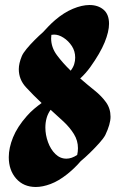

<svg xmlns="http://www.w3.org/2000/svg" viewBox="-20 -734 501 766"><path d="M248 -39Q214 -12 182 0Q150 12 123 12Q74 12 44.5 -21.5Q15 -55 15 -107Q15 -144 32 -186Q49 -228 87 -271Q101 -287 116.5 -300Q132 -313 146 -323Q112 -355 83.5 -386Q55 -417 55 -458Q55 -481 67 -510Q72 -522 86 -539Q100 -556 118 -574Q136 -592 152 -606Q162 -617 174 -629.5Q186 -642 200 -654Q235 -684 271 -699Q307 -714 337 -714Q371 -714 393 -695.5Q415 -677 415 -639Q415 -608 397.5 -565Q380 -522 340 -466Q321 -440 300 -421Q330 -395 357.5 -373Q385 -351 403 -326Q421 -301 421 -268Q421 -239 400 -195Q393 -182 376 -163Q359 -144 339 -124.5Q319 -105 302 -91Q291 -78 277 -64.5Q263 -51 248 -39ZM262 -452Q272 -465 276 -478Q280 -491 280 -504Q280 -530 266.5 -550.5Q253 -571 233.5 -583.5Q214 -596 196 -596Q190 -596 185 -595Q184 -588 184 -581Q184 -545 207 -514Q230 -483 262 -452ZM161 -225Q161 -196 171.5 -167Q182 -138 201 -119.5Q220 -101 245 -101Q266 -101 288 -116Q291 -129 291 -143Q291 -173 275 -199Q259 -225 234 -248.5Q209 -272 182 -296Q171 -281 166 -263Q161 -245 161 -225Z"/></svg>

Font: Ga Maamli
Style: Regular
Weight: 400
Designer: Afotey Clement Nii Odai, Ama Asantewa Diaka, David Abbey-Thompson
Foundry: Sorkin Type Co.
Version: Version 1.000; ttfautohint (v1.8.4.7-5d5b)